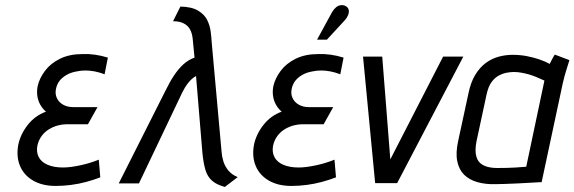

<svg xmlns="http://www.w3.org/2000/svg" viewBox="-20 -725 2274 760"><path d="M394 -431 407 -497Q381 -505 356 -508.5Q331 -512 307 -511Q255 -511 217.5 -492.5Q180 -474 158 -444.5Q136 -415 129 -384Q125 -363 128 -344Q131 -325 140 -309.5Q149 -294 162 -283Q118 -267 89 -229.5Q60 -192 52 -150Q44 -104 59.5 -67.5Q75 -31 111.5 -10Q148 11 200 11Q230 11 261 7Q292 3 321.5 -5Q351 -13 377 -23L371 -93Q354 -86 336 -80.5Q318 -75 299.5 -71Q281 -67 263 -64.5Q245 -62 229 -62Q194 -62 169 -72.5Q144 -83 133.5 -103Q123 -123 128 -149Q133 -171 145.5 -187.5Q158 -204 175 -214Q192 -224 209.5 -228.5Q227 -233 241 -233H328L366 -301H269Q247 -301 230 -310.5Q213 -320 205 -337Q197 -354 202 -375Q206 -393 216.5 -406Q227 -419 243.5 -428.5Q260 -438 282 -442Q300 -446 317.5 -446Q335 -446 354 -442.5Q373 -439 394 -431Z M857 -125 818 -557Q817 -575 814 -599.5Q811 -624 800 -646Q789 -668 764 -683Q739 -698 694 -699L665 -641Q690 -641 707 -632.5Q724 -624 732.5 -608Q741 -592 743 -569L750 -497Q725 -488 705.5 -470Q686 -452 669 -426.5Q652 -401 635 -366L450 1H530L701 -358Q712 -380 721.5 -392.5Q731 -405 739.5 -412.5Q748 -420 756 -424L781 -122Q785 -80 793 -53Q801 -26 819 -10Q837 6 870 15L921 -24Q898 -33 884 -50Q870 -67 864 -87Q858 -107 857 -125Z M1327 -431 1340 -497Q1314 -505 1289 -508.5Q1264 -512 1240 -511Q1188 -511 1150.5 -492.5Q1113 -474 1091 -444.5Q1069 -415 1062 -384Q1058 -363 1061 -344Q1064 -325 1073 -309.5Q1082 -294 1095 -283Q1051 -267 1022 -229.5Q993 -192 985 -150Q977 -104 992.5 -67.5Q1008 -31 1044.5 -10Q1081 11 1133 11Q1163 11 1194 7Q1225 3 1254.5 -5Q1284 -13 1310 -23L1304 -93Q1287 -86 1269 -80.5Q1251 -75 1232.5 -71Q1214 -67 1196 -64.5Q1178 -62 1162 -62Q1127 -62 1102 -72.5Q1077 -83 1066.5 -103Q1056 -123 1061 -149Q1066 -171 1078.5 -187.5Q1091 -204 1108 -214Q1125 -224 1142.5 -228.5Q1160 -233 1174 -233H1261L1299 -301H1202Q1180 -301 1163 -310.5Q1146 -320 1138 -337Q1130 -354 1135 -375Q1139 -393 1149.5 -406Q1160 -419 1176.5 -428.5Q1193 -438 1215 -442Q1233 -446 1250.5 -446Q1268 -446 1287 -442.5Q1306 -439 1327 -431ZM1345 -645Q1354 -655 1358 -665.5Q1362 -676 1360.5 -685Q1359 -694 1350 -700Q1340 -706 1329 -704.5Q1318 -703 1309.5 -695.5Q1301 -688 1295 -678L1235 -568H1274Z M1417 -501 1465 0H1552L1814 -501H1734L1525 -94L1493 -501Z M2234 -487 2176 -509Q2169 -498 2162.5 -485Q2156 -472 2156 -472Q2138 -482 2114.5 -490Q2091 -498 2064.5 -503Q2038 -508 2009 -508Q1981 -508 1953.5 -500.5Q1926 -493 1902.5 -475.5Q1879 -458 1861 -428.5Q1843 -399 1834 -354L1794 -169Q1783 -120 1790 -86.5Q1797 -53 1817.5 -33Q1838 -13 1870 -4Q1902 5 1941 4Q1958 4 1981.5 3Q2005 2 2030 1Q2055 0 2076.5 -1.5Q2098 -3 2111.5 -3.5Q2125 -4 2124 -4L2208 -397Q2215 -427 2223 -452Q2231 -477 2234 -487ZM1866 -165 1906 -351Q1913 -383 1926 -400.5Q1939 -418 1955.5 -426.5Q1972 -435 1987.5 -437.5Q2003 -440 2014 -440Q2028 -440 2042.5 -437.5Q2057 -435 2071.5 -431Q2086 -427 2102 -420.5Q2118 -414 2135 -406L2063 -65Q2059 -65 2048.5 -64Q2038 -63 2022.5 -62Q2007 -61 1988 -60.5Q1969 -60 1948 -60Q1914 -60 1893 -71Q1872 -82 1865.5 -105.5Q1859 -129 1866 -165Z"/></svg>

Font: Advent Pro Medium
Style: Italic
Weight: 500
Italic angle: -12°
Version: Version 3.000